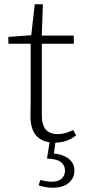

<svg xmlns="http://www.w3.org/2000/svg" viewBox="-20 -653 397 895"><path d="M151 -449V-487H324V-449ZM235 12Q180 12 151 -18.5Q122 -49 122 -111Q122 -130 122.5 -148Q123 -166 123 -187V-449H19V-481L142 -490L124 -474L142 -633H180L174 -469L175 -460V-117Q175 -70 193.5 -49Q212 -28 248 -28Q270 -28 287.5 -33.5Q305 -39 321 -47L335 -22Q324 -13 309 -5Q294 3 275.5 7.5Q257 12 235 12ZM199 86 213 -1H240L229 80L218 62Q252 63 276 73Q300 83 313.5 100.5Q327 118 327 142Q327 177 300.5 199.5Q274 222 225 222Q204 222 188 218.5Q172 215 160 211L168 186Q180 189 193.5 191.5Q207 194 221 194Q252 194 267.5 179.5Q283 165 283 142Q283 118 264.5 103Q246 88 199 86Z"/></svg>

Font: Source Serif 4 Light
Style: Regular
Weight: 300
Designer: Frank Grießhammer
Foundry: Adobe Systems Incorporated
Version: Version 4.004;hotconv 1.0.116;makeotfexe 2.5.65601